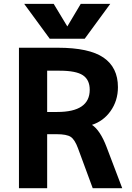

<svg xmlns="http://www.w3.org/2000/svg" viewBox="-20 -982 690 1004"><path d="M226.6 -280.3V2H79.1V-732.4H282.2Q446.3 -732.4 521.5 -680.7Q596.7 -628.9 596.7 -526.4Q596.7 -455.1 557.6 -400.4Q520.5 -348.6 460.9 -329.1Q503.9 -300.8 537.1 -213.9L619.1 2H464.8L387.7 -207Q371.1 -252 350.1 -266.1Q329.1 -280.3 275.4 -280.3ZM292 -612.3H226.6V-396.5H279.3Q449.2 -396.5 449.2 -512.7Q449.2 -564.5 413.6 -588.4Q377.9 -612.3 292 -612.3ZM332 -843.8 402.3 -961.9H556.6L422.9 -779.3H240.2L106.4 -961.9H260.7Z"/></svg>

Font: Nasu
Style: Bold
Weight: 700
Designer: Ryoko NISHIZUKA (kana &amp; ideographs); Paul D. Hunt (Latin, Greek &amp; Cyrillic); Wenlong ZHANG (bopomofo); Sandoll C
Version: Version 2014.1215